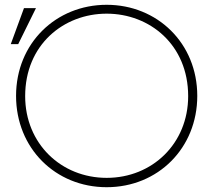

<svg xmlns="http://www.w3.org/2000/svg" viewBox="-20 -767 890 801"><path d="M425 -710C605 -710 765 -580 765 -366C765 -168 615 -25 425 -25C235 -25 85 -168 85 -366C85 -580 245 -710 425 -710ZM25 -583H56L130 -733H80ZM47 -367C47 -149 211 14 425 14C639 14 803 -149 803 -367C803 -587 636 -747 425 -747C214 -747 47 -587 47 -367Z"/></svg>

Font: Kreadon Extra Light
Style: Regular
Weight: 200
Designer: kohakuno
Foundry: StudioGnu
Version: Version 1.000;Glyphs 3.1.2 (3151)